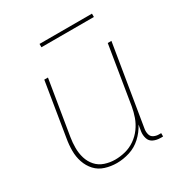

<svg xmlns="http://www.w3.org/2000/svg" viewBox="-164 -819 905 951"><g transform="rotate(-30 288.0 -343.5)"><path d="M233 8Q269 8 306 -3.5Q343 -15 372.5 -42Q402 -69 420 -104L414 -68Q411 -48 417 -28.5Q423 -9 441 -0.5Q459 8 480 8H496V-11H483Q468 -11 454.5 -17.5Q441 -24 437 -38.5Q433 -53 435 -68L511 -530H490L436 -199Q431 -170 421 -141.5Q411 -113 392.5 -87.5Q374 -62 348 -44Q322 -26 292.5 -18.5Q263 -11 234 -11Q204 -11 175.5 -20.5Q147 -30 128 -51.5Q109 -73 100.5 -101Q92 -129 92 -159.5Q92 -190 97 -220L148 -530H127L77 -223Q71 -189 71 -155Q71 -121 81.5 -90Q92 -59 113.5 -35.5Q135 -12 167 -2Q199 8 233 8ZM195 -676H495V-695H195Z"/></g></svg>

Font: Iosevka Sparkle Thin
Style: Italic
Weight: 100
Italic angle: -9°
Designer: Belleve Invis
Foundry: Belleve Invis
Version: Version 4.5.0; ttfautohint (v1.8.3)